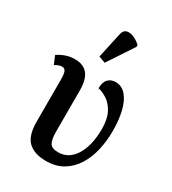

<svg xmlns="http://www.w3.org/2000/svg" viewBox="-197 -915 925 1030"><g transform="rotate(30 265.5 -400.0)"><path d="M252 10Q179 10 141.5 -26Q104 -62 104 -148V-408Q104 -444 97.5 -458Q91 -472 75 -472Q57 -472 32 -457L11 -507Q30 -521 57 -531Q84 -541 116 -541Q168 -541 194.5 -509Q221 -477 221 -408V-153Q221 -109 232.5 -86Q244 -63 285 -63Q351 -63 389 -125Q427 -187 427 -289Q427 -350 407 -388Q387 -426 357.5 -445Q328 -464 302 -469Q302 -507 319.5 -525.5Q337 -544 366 -544Q404 -544 430.5 -513.5Q457 -483 470 -429.5Q483 -376 483 -308Q483 -247 470 -190Q457 -133 429 -88Q401 -43 357 -16.5Q313 10 252 10ZM262 -604 221 -619 255 -775Q260 -802 278.5 -808Q297 -814 321 -804.5Q345 -795 367 -775V-763Z"/></g></svg>

Font: Noto Serif Condensed SemiBold
Style: Regular
Weight: 600
Width: 3
Designer: Monotype Design Team
Foundry: Monotype Imaging Inc.
Version: Version 2.013